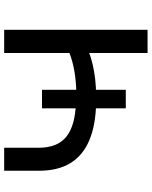

<svg xmlns="http://www.w3.org/2000/svg" viewBox="79 -824 745 944"><g transform="rotate(-90 452.0 -352.5)"><path d="M663 0V-287Q641 -278 607 -270Q573 -262 534 -257.5Q495 -253 453 -253L482 -270V-107H391V-270L415 -253Q308 -255 233.5 -286.5Q159 -318 121.5 -379.5Q84 -441 84 -533V-705H197V-536Q197 -444 250.5 -400Q304 -356 419 -352L391 -340V-519H482V-340L463 -350Q522 -351 572 -359.5Q622 -368 663 -384V-705H777V0Z"/></g></svg>

Font: Nunito Sans 7pt Expanded Medium
Style: Regular
Weight: 500
Width: 7
Designer: Vernon Adams
Foundry: Vernon Adams
Version: Version 3.101;gftools[0.9.27]